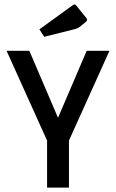

<svg xmlns="http://www.w3.org/2000/svg" viewBox="-20 -857 530 877"><path d="M10 0ZM480 -625 295 -215V0H195V-215L10 -625H114L245 -319L376 -625ZM160 -723 312 -833Q317 -837 320 -837Q324 -837 328 -832L371 -779Q378 -771 378 -767Q378 -762 371 -756L344 -734Q336 -728 322 -724L182 -689Z"/></svg>

Font: Changa
Style: Regular
Weight: 400
Designer: Eduardo Rodriguez Tunni
Foundry: Eduardo Rodriguez Tunni
Version: Version 2.002; ttfautohint (v1.5.10-5e6f)